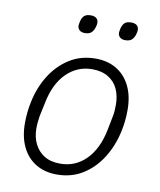

<svg xmlns="http://www.w3.org/2000/svg" viewBox="-82 -774 707 851"><g transform="rotate(10 272.0 -348.5)"><path d="M231 12Q177 12 137 -12Q97 -36 75 -81Q53 -126 53 -188Q53 -213 55.5 -237Q58 -261 63 -284Q77 -352 111 -406Q145 -460 196 -492Q247 -524 313 -524Q367 -524 407 -500Q447 -476 469 -431Q491 -386 491 -324Q491 -299 488.5 -275Q486 -251 481 -228Q467 -161 433 -106.5Q399 -52 348 -20Q297 12 231 12ZM238 -38Q305 -38 353 -85.5Q401 -133 419 -221L431 -282Q434 -295 435 -309Q436 -323 436 -338Q436 -377 422 -408Q408 -439 378.5 -457Q349 -475 306 -475Q239 -475 190.5 -427Q142 -379 125 -291L112 -230Q110 -217 108.5 -203Q107 -189 107 -174Q107 -135 122 -104.5Q137 -74 165.5 -56Q194 -38 238 -38ZM245 -627Q229 -627 220.5 -635Q212 -643 212 -655Q212 -659 213 -663.5Q214 -668 215 -674Q219 -691 228.5 -700Q238 -709 258 -709Q275 -709 283.5 -701.5Q292 -694 292 -681Q292 -677 291.5 -673Q291 -669 289 -663Q285 -647 275 -637Q265 -627 245 -627ZM427 -627Q411 -627 402.5 -635Q394 -643 394 -655Q394 -659 395 -663.5Q396 -668 397 -674Q401 -691 410.5 -700Q420 -709 440 -709Q457 -709 465.5 -701.5Q474 -694 474 -681Q474 -677 473.5 -673Q473 -669 471 -663Q467 -647 457 -637Q447 -627 427 -627Z"/></g></svg>

Font: IBM Plex Sans Light
Style: Italic
Weight: 300
Italic angle: -11.31°
Designer: Mike Abbink, Paul van der Laan, Pieter van Rosmalen
Foundry: Bold Monday
Version: Version 3.201